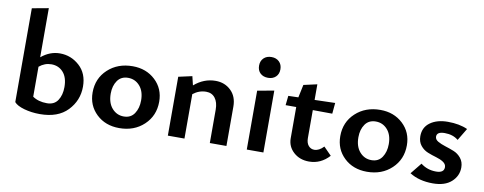

<svg xmlns="http://www.w3.org/2000/svg" viewBox="-62 -1017 3329 1320"><g transform="rotate(10 1602.5 -357.0)"><path d="M319 -428Q397 -428 455.5 -375Q514 -322 514 -230Q514 -133 447 -63Q380 7 254 7Q195 7 144 -7.5Q93 -22 74 -45V-700L189 -721V-378Q249 -428 319 -428ZM289 -75Q340 -75 364.5 -112Q389 -149 389 -205Q389 -272 357 -308Q325 -344 274 -344Q227 -344 189 -312V-103Q229 -75 289 -75Z M808 7Q711 7 648.5 -52.5Q586 -112 586 -203Q586 -301 654.5 -364.5Q723 -428 827 -428Q922 -428 985 -369Q1048 -310 1048 -219Q1048 -121 980 -57Q912 7 808 7ZM924 -206Q924 -270 891.5 -307Q859 -344 810 -344Q761 -344 735.5 -307.5Q710 -271 710 -217Q710 -152 743 -114.5Q776 -77 825 -77Q874 -77 899 -114.5Q924 -152 924 -206Z M1406 -428Q1470 -428 1513 -386.5Q1556 -345 1556 -275V0H1440V-233Q1440 -284 1417.5 -313.5Q1395 -343 1355 -343Q1305 -343 1263 -310V0H1147V-411L1242 -432L1257 -370Q1324 -428 1406 -428Z M1756 -511Q1722 -511 1701.5 -530.5Q1681 -550 1681 -583Q1681 -616 1701.5 -636Q1722 -656 1756 -656Q1789 -656 1809.5 -636Q1830 -616 1830 -583Q1830 -550 1809.5 -530.5Q1789 -511 1756 -511ZM1698 0V-411L1814 -432V0Z M2220 -113 2274 -58Q2215 7 2133 7Q2068 7 2025 -32Q1982 -71 1982 -129V-347H1908L1915 -413L1985 -415L2004 -505L2098 -526V-417L2241 -421L2234 -345L2098 -346V-151Q2098 -117 2114 -98Q2130 -79 2155 -79Q2188 -79 2220 -113Z M2537 7Q2440 7 2377.5 -52.5Q2315 -112 2315 -203Q2315 -301 2383.5 -364.5Q2452 -428 2556 -428Q2651 -428 2714 -369Q2777 -310 2777 -219Q2777 -121 2709 -57Q2641 7 2537 7ZM2653 -206Q2653 -270 2620.5 -307Q2588 -344 2539 -344Q2490 -344 2464.5 -307.5Q2439 -271 2439 -217Q2439 -152 2472 -114.5Q2505 -77 2554 -77Q2603 -77 2628 -114.5Q2653 -152 2653 -206Z M2997 7Q2901 7 2835 -35L2898 -113Q2944 -77 3005 -77Q3061 -77 3061 -117Q3061 -138 3040 -152Q3019 -166 2989 -174.5Q2959 -183 2929 -195Q2899 -207 2878 -233Q2857 -259 2857 -298Q2857 -360 2904.5 -394Q2952 -428 3027 -428Q3108 -428 3165 -402L3114 -317Q3077 -348 3019 -348Q2964 -348 2964 -314Q2964 -294 2985.5 -281.5Q3007 -269 3037.5 -259.5Q3068 -250 3098.5 -238Q3129 -226 3150.5 -199.5Q3172 -173 3172 -134Q3172 -75 3126.5 -34Q3081 7 2997 7Z"/></g></svg>

Font: EauTest
Style: Bold
Weight: 700
Designer: Christian Thalmann (Catharsis Fonts)
Version: Version 0.001;PS 000.001;hotconv 1.0.88;makeotf.lib2.5.64775